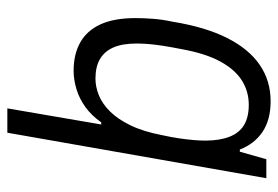

<svg xmlns="http://www.w3.org/2000/svg" viewBox="-140 -624 775 536"><g transform="rotate(-90 248.0 -355.5)"><path d="M234 12Q182 12 148.5 -10.5Q115 -33 99 -74H93L72 0H19L146 -723H214L169 -461H175Q194 -488 217.5 -505Q241 -522 267.5 -530Q294 -538 319 -538Q365 -538 398 -519.5Q431 -501 448.5 -463Q466 -425 466 -365Q466 -342 464 -316Q462 -290 456 -262Q441 -170 410.5 -109.5Q380 -49 335.5 -18.5Q291 12 234 12ZM224 -49Q261 -49 291.5 -68Q322 -87 344.5 -128Q367 -169 379 -235Q385 -265 388.5 -287.5Q392 -310 393.5 -328Q395 -346 395 -362Q395 -402 384 -427Q373 -452 351.5 -464.5Q330 -477 297 -477Q274 -477 250.5 -467.5Q227 -458 205.5 -436.5Q184 -415 166.5 -379Q149 -343 139 -290Q133 -263 130 -241.5Q127 -220 125.5 -203Q124 -186 124 -170Q124 -131 134.5 -103.5Q145 -76 167 -62.5Q189 -49 224 -49Z"/></g></svg>

Font: Archivo SemiCondensed Light
Style: Italic
Weight: 300
Width: 4
Italic angle: -10°
Designer: Hector Gatti
Foundry: Omnibus-Type
Version: Version 2.001